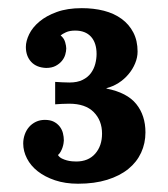

<svg xmlns="http://www.w3.org/2000/svg" viewBox="-20 -736 405 464"><path d="M36.1 -389.2Q36.1 -400.4 39.8 -410.9Q43.5 -421.4 50.3 -429.2Q57.1 -437 66.9 -441.7Q76.7 -446.3 88.4 -446.3Q101.6 -446.3 110.4 -441.7Q119.1 -437 124.5 -429.9Q129.9 -422.9 132.1 -414.1Q134.3 -405.3 134.3 -396.5Q134.3 -393.6 133.5 -389.2Q132.8 -384.8 131.1 -379.6Q129.4 -374.5 126.7 -369.6Q124 -364.7 120.1 -361.3Q123.5 -356 129.4 -353Q135.3 -350.1 141.6 -348.4Q147.9 -346.7 154.1 -346.2Q160.2 -345.7 164.1 -345.7Q193.4 -345.7 210 -364.5Q226.6 -383.3 226.6 -413.1Q226.6 -444.8 206.5 -465.1Q186.5 -485.4 147 -485.4Q139.2 -485.4 129.2 -484.9Q119.1 -484.4 113.3 -483.9V-538.1Q122.1 -537.6 130.9 -537.1Q139.6 -536.6 147.9 -536.6Q167 -536.6 179.7 -543Q192.4 -549.3 199.7 -559.3Q207 -569.3 210.2 -581.5Q213.4 -593.8 213.4 -605.5Q213.4 -632.3 200 -647.2Q186.5 -662.1 161.6 -662.1Q148.4 -662.1 139.4 -658Q130.4 -653.8 126.5 -650.4Q134.8 -643.6 137.5 -634Q140.1 -624.5 140.1 -619.1Q140.1 -612.3 137.7 -604Q135.3 -595.7 129.4 -588.6Q123.5 -581.5 114.3 -576.7Q105 -571.8 91.3 -571.8Q67.9 -572.8 55.2 -586.7Q42.5 -600.6 42.5 -622.6Q42.5 -636.7 50.5 -653.3Q58.6 -669.9 75.2 -683.8Q91.8 -697.8 117.2 -707Q142.6 -716.3 177.7 -716.3Q206.5 -716.3 231.2 -710Q255.9 -703.6 273.9 -690.4Q292 -677.2 302.2 -657.5Q312.5 -637.7 312.5 -611.3Q312.5 -597.2 306.6 -583Q300.8 -568.8 290.5 -556.6Q280.3 -544.4 266.6 -535.6Q252.9 -526.9 237.3 -522.9V-522Q287.1 -512.2 309.3 -484.6Q331.5 -457 331.5 -416Q331.5 -389.6 321 -366.9Q310.5 -344.2 290 -327.6Q269.5 -311 239 -301.5Q208.5 -292 168.5 -292Q137.7 -292 113 -300.3Q88.4 -308.6 71.3 -322Q54.2 -335.4 45.2 -353Q36.1 -370.6 36.1 -389.2Z"/></svg>

Font: DimaFred
Style: Bold
Weight: 800
Designer: R.Balvardi
Foundry: R.Balvardi (r.balvardi@gmail.com)
Version: Version 1.00;August 2, 2018;FontCreator 11.5.0.2427 64-bit